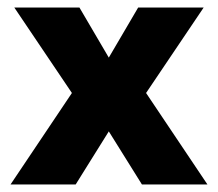

<svg xmlns="http://www.w3.org/2000/svg" viewBox="-20 -490 579 510"><path d="M531 0 368 -243 521 -470H347L269 -337L191 -470H18L171 -243L8 0H181L269 -141L357 0Z"/></svg>

Font: Celebes ExtraBold
Style: Regular
Weight: 800
Designer: Anugrah Pasau
Foundry: Lafontype
Version: Version 1.000